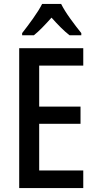

<svg xmlns="http://www.w3.org/2000/svg" viewBox="-20 -960 494 980"><path d="M405 0H78V-714H405V-625H180V-416H391V-328H180V-90H405ZM292 -940Q309 -906 339 -864.5Q369 -823 395 -791V-780H335Q313 -797 290 -820Q267 -843 243 -870Q219 -843 196 -819.5Q173 -796 153 -780H93V-791Q119 -824 149 -866Q179 -908 195 -940Z"/></svg>

Font: Noto Sans Ethiopic Condensed Medium
Style: Regular
Weight: 500
Width: 3
Designer: Monotype Design Team
Foundry: Monotype Imaging Inc.
Version: Version 2.102; ttfautohint (v1.8.4.7-5d5b)